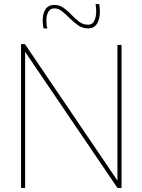

<svg xmlns="http://www.w3.org/2000/svg" viewBox="-20 -920 697 940"><path d="M83 0V-704H102L555 -36V-700H575V0H555L103 -666V0ZM193 -781Q189 -800 189 -819Q189 -855 203.5 -875.5Q218 -896 246 -896Q271 -896 291.5 -881.5Q312 -867 330 -847.5Q348 -828 367.5 -813.5Q387 -799 412 -799Q433 -799 442 -819Q451 -839 451 -863Q451 -882 448 -900H466Q469 -880 469 -862Q469 -827 455 -804Q441 -781 412 -781Q384 -781 362.5 -796Q341 -811 322 -830Q303 -849 284.5 -864Q266 -879 246 -879Q227 -879 217 -862.5Q207 -846 207 -819Q207 -797 212 -781Z"/></svg>

Font: Georama Thin
Style: Regular
Weight: 100
Designer: Jean-Baptiste Levee
Foundry: Production Type
Version: Version 1.000